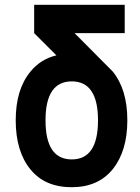

<svg xmlns="http://www.w3.org/2000/svg" viewBox="-20 -759 580 793"><path d="M44.9 -262.2C44.9 -176.3 65.4 -108.9 105.5 -59.6C145.5 -10.3 202.1 14.2 275.9 14.2C349.1 14.2 405.8 -10.7 445.8 -60.5C485.8 -110.4 505.9 -177.2 505.9 -262.2C505.9 -347.2 485.8 -414.1 445.8 -463.4L288.1 -622.1H495.1V-739.3H121.1V-622.1L212.9 -530.3C168.9 -520 133.3 -497.1 105.5 -462.9C64.9 -413.6 44.9 -346.7 44.9 -262.2ZM168 -262.2C168 -369.1 204.1 -422.9 276.4 -422.9C348.6 -422.9 384.8 -369.1 384.8 -262.2C384.8 -154.3 348.6 -100.6 276.4 -100.6C204.1 -100.6 168 -154.3 168 -262.2Z"/></svg>

Font: Tuffy
Style: Bold
Weight: 700
Designer: Thatcher Ulrich, Karoly Barta, Michael Everson
Version: Version 001.270